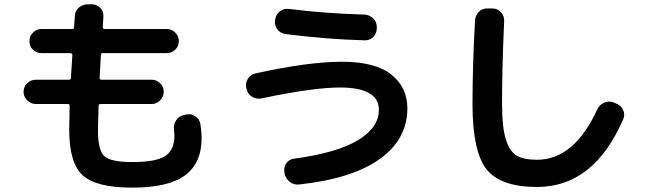

<svg xmlns="http://www.w3.org/2000/svg" viewBox="-20 -815 3040 895"><path d="M147.5 -330.1Q124 -330.1 106.9 -347.2Q89.8 -364.3 89.8 -387.2Q89.8 -410.2 106.9 -426.8Q124 -443.4 147.5 -443.4H301.8Q310.5 -443.4 310.5 -452.1Q313.5 -504.9 317.4 -557.6Q317.4 -566.4 308.6 -567.4H172.9Q149.4 -567.4 133.3 -583.5Q117.2 -599.6 117.2 -623Q117.2 -646.5 133.8 -663.1Q150.4 -679.7 172.9 -679.7H316.4Q325.2 -679.7 325.2 -688.5Q326.2 -697.3 327.1 -714.8Q328.1 -732.4 329.1 -741.2Q330.1 -764.6 348.6 -780.3Q367.2 -795.9 389.6 -794.9H410.2Q433.6 -793.9 448.7 -776.9Q463.9 -759.8 461.9 -737.3L459 -689.5Q459 -680.7 466.8 -679.7H756.8Q780.3 -679.7 796.9 -663.1Q813.5 -646.5 813.5 -623Q813.5 -599.6 796.9 -583.5Q780.3 -567.4 756.8 -567.4H459Q450.2 -567.4 450.2 -558.6Q448.2 -511.7 444.3 -452.1Q444.3 -443.4 453.1 -443.4H686.5Q710 -443.4 726.6 -426.8Q743.2 -410.2 743.2 -387.2Q743.2 -364.3 726.6 -347.2Q710 -330.1 686.5 -330.1H448.2Q439.5 -330.1 439.5 -321.3Q437.5 -235.4 436.5 -210Q436.5 -115.2 465.8 -87.4Q495.1 -59.6 596.7 -59.6Q708 -59.6 750.5 -87.9Q793 -116.2 793 -182.6Q793 -189.5 791 -210Q788.1 -234.4 800.8 -253.9Q813.5 -273.4 835 -278.3L847.7 -281.2Q871.1 -286.1 890.6 -272.9Q910.2 -259.8 914.1 -237.3Q919.9 -200.2 919.9 -172.9Q919.9 -53.7 841.8 2.9Q763.7 59.6 596.7 59.6Q428.7 59.6 365.7 2.4Q302.7 -54.7 302.7 -210Q302.7 -235.4 304.7 -321.3Q304.7 -330.1 296.9 -330.1Z M1129.9 -399.4 1127.9 -405.3Q1123 -428.7 1135.7 -448.2Q1148.4 -467.8 1170.9 -472.7Q1412.1 -526.4 1572.3 -527.3Q1728.5 -527.3 1803.7 -467.8Q1878.9 -408.2 1878.9 -309.6Q1878.9 -167 1751.5 -74.7Q1624 17.6 1375 44.9Q1350.6 47.9 1331.5 33.2Q1312.5 18.6 1306.6 -4.9L1305.7 -12.7Q1301.8 -35.2 1314.5 -53.7Q1327.1 -72.3 1349.6 -75.2Q1551.8 -102.5 1648.9 -161.6Q1746.1 -220.7 1746.1 -302.7Q1746.1 -406.2 1566.4 -407.2Q1439.5 -407.2 1199.2 -356.4Q1175.8 -351.6 1155.3 -363.8Q1134.8 -376 1129.9 -399.4ZM1326.2 -773.4Q1497.1 -752 1678.7 -747.1Q1702.1 -746.1 1719.2 -729.5Q1736.3 -712.9 1736.3 -690.4V-682.6Q1736.3 -659.2 1719.7 -642.6Q1703.1 -626 1679.7 -627Q1502.9 -631.8 1310.5 -656.2Q1287.1 -659.2 1272.9 -678.2Q1258.8 -697.3 1261.7 -719.7L1262.7 -723.6Q1265.6 -747.1 1284.2 -761.7Q1302.7 -776.4 1326.2 -773.4Z M2483.4 56.6Q2313.5 56.6 2248 -25.9Q2182.6 -108.4 2182.6 -330.1Q2182.6 -510.7 2194.3 -719.7Q2196.3 -744.1 2212.4 -760.3Q2228.5 -776.4 2252.9 -775.4H2277.3Q2300.8 -774.4 2315.9 -757.3Q2331.1 -740.2 2330.1 -716.8Q2320.3 -502 2320.3 -330.1Q2320.3 -221.7 2337.9 -165.5Q2355.5 -109.4 2388.2 -89.8Q2420.9 -70.3 2483.4 -70.3Q2656.2 -70.3 2764.6 -305.7Q2774.4 -327.1 2796.4 -336.4Q2818.4 -345.7 2839.8 -337.9L2852.5 -332Q2875 -324.2 2884.8 -302.2Q2894.5 -280.3 2884.8 -258.8Q2748 56.6 2483.4 56.6Z"/></svg>

Font: Rounded Mgen+ 1mn bold
Style: Bold
Weight: 700
Designer: [Source Han Sans]
Ryoko NISHIZUKA  (kana & ideographs); Paul D. Hunt (Latin, Greek & Cyrillic); Wenlong ZHANG  (bopomofo
Version: Version 1.059.20150602